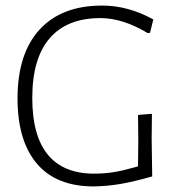

<svg xmlns="http://www.w3.org/2000/svg" viewBox="-20 -664 642 690"><path d="M531 -594 519 -546 511 -545Q421 -599 341 -599Q221 -599 158.5 -526.5Q96 -454 96 -312Q96 -176 152 -108Q208 -40 318 -40Q356 -40 389.5 -45.5Q423 -51 476 -66L477 -159L476 -251L526 -255L525 -165L527 -30Q460 -11 413.5 -3Q367 5 317 6Q182 6 112.5 -76Q43 -158 43 -310Q43 -471 122 -557.5Q201 -644 347 -644Q441 -644 531 -594Z"/></svg>

Font: Luna Sans Light
Style: Regular
Weight: 300
Designer: Juan Pablo del Peral
Foundry: Huerta Tipografica
Version: Version 2.001; ttfautohint (v1.5)